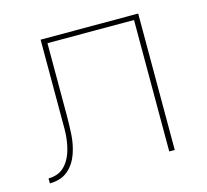

<svg xmlns="http://www.w3.org/2000/svg" viewBox="-82 -613 763 707"><g transform="rotate(-15 300.0 -260.0)"><path d="M25 0V-19Q40 -19 55 -23.5Q70 -28 81.5 -38Q93 -48 101.5 -61.5Q110 -75 115 -89.5Q120 -104 123 -119Q126 -134 127.5 -149Q129 -164 129 -179.5Q129 -195 129 -211Q129 -228 129 -245.5Q129 -263 129 -281V-520H501V0H480V-501H150V-281Q150 -268 150 -255Q150 -242 150 -229Q150 -211 149.5 -192.5Q149 -174 148 -155.5Q147 -137 143.5 -118.5Q140 -100 134 -82.5Q128 -65 118 -49.5Q108 -34 93.5 -22Q79 -10 61 -5Q43 0 25 0Z"/></g></svg>

Font: Zed Sans Thin Extended
Style: Regular
Weight: 100
Width: 7
Designer: Belleve Invis
Foundry: Belleve Invis
Version: Version 1.0.0; ttfautohint (v1.8.4)